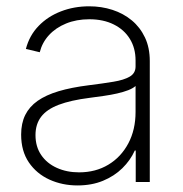

<svg xmlns="http://www.w3.org/2000/svg" viewBox="-20 -563 565 594"><path d="M219.7 10.7Q172.9 10.7 133.1 -7.3Q93.3 -25.4 69.3 -60.5Q45.4 -95.7 45.4 -146.5Q45.4 -181.6 58.1 -207.3Q70.8 -232.9 96.4 -251Q122.1 -269 161.4 -280.8Q200.7 -292.5 254.9 -299.3Q298.3 -304.7 330.8 -310.1Q363.3 -315.4 381.3 -325.9Q399.4 -336.4 399.4 -357.4V-376Q399.4 -414.1 381.8 -442.6Q364.3 -471.2 332 -487.3Q299.8 -503.4 256.3 -503.4Q216.3 -503.4 184.3 -490.2Q152.3 -477.1 131.3 -454.1Q110.4 -431.2 103 -401.4L60.1 -411.6Q70.8 -453.1 99.4 -482.7Q127.9 -512.2 168.5 -527.8Q209 -543.5 255.9 -543.5Q293.9 -543.5 327.9 -532.5Q361.8 -521.5 387.7 -500Q413.6 -478.5 428.5 -447Q443.4 -415.5 443.4 -374V0H399.9V-97.2H397Q383.3 -66.9 358.4 -42.5Q333.5 -18.1 298.6 -3.7Q263.7 10.7 219.7 10.7ZM224.6 -29.8Q275.9 -29.8 315.2 -53.5Q354.5 -77.1 377 -119.4Q399.4 -161.6 399.4 -216.8V-296.9Q391.1 -289.6 376.5 -283.9Q361.8 -278.3 342.8 -273.9Q323.7 -269.5 301.8 -266.4Q279.8 -263.2 257.3 -260.3Q198.7 -252.9 161.6 -238.8Q124.5 -224.6 107.2 -201.7Q89.8 -178.7 89.8 -145Q89.8 -109.4 107.4 -83.5Q125 -57.6 155.8 -43.7Q186.5 -29.8 224.6 -29.8Z"/></svg>

Font: Inter 20pt ExtraLight
Style: Regular
Weight: 250
Version: Version 4.001;git-66647c0bb